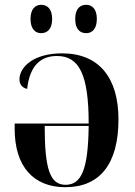

<svg xmlns="http://www.w3.org/2000/svg" viewBox="-20 -769 560 799"><path d="M339 -631C362 -631 383 -647 383 -690C383 -733 362 -749 339 -749C313 -749 293 -733 293 -690C293 -647 313 -631 339 -631ZM151 -631C176 -631 197 -647 197 -690C197 -733 176 -749 151 -749C128 -749 107 -733 107 -690C107 -647 128 -631 151 -631ZM252 10C394 10 473 -85 473 -272C473 -447 391 -547 238 -547C117 -547 61 -488 61 -439C61 -419 71 -404 93 -399C104 -499 152 -536 217 -536C310 -536 349 -458 349 -255H41V-233C41 -74 121 10 252 10ZM253 0C188 0 166 -65 166 -245H349C347 -64 319 0 253 0Z"/></svg>

Font: Noto Serif Display SemiCondensed SemiBold
Style: Regular
Weight: 600
Width: 4
Designer: Monotype Design Team
Foundry: Monotype Imaging Inc.
Version: Version 2.009